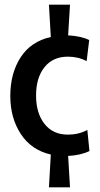

<svg xmlns="http://www.w3.org/2000/svg" viewBox="-20 -656 425 820"><path d="M271 10 279 144H189L197 4Q114 -15 69 -83.5Q24 -152 24 -246Q24 -343 68 -411Q112 -479 197 -498L189 -636H279L271 -505Q326 -502 361 -485L350 -395Q314 -414 270 -414Q206 -414 170 -369Q134 -324 134 -248Q134 -173 170 -127Q206 -81 270 -81Q316 -81 353 -101L362 -11Q326 7 271 10Z"/></svg>

Font: Cabin Condensed SemiBold
Style: Regular
Weight: 600
Width: 3
Designer: Pablo Impallari
Foundry: Pablo Impallari. http://www.impallari.com Igino Marini. http://www.ikern.com
Version: Version 2.200